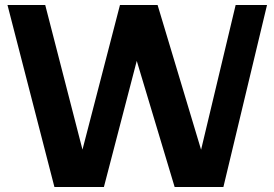

<svg xmlns="http://www.w3.org/2000/svg" viewBox="-20 -745 1093 765"><path d="M1043.9 -725.1 870.1 0H675.8L524.9 -502.4L394 0H196.8L9.8 -725.1H160.2L308.6 -148.9L458 -725.1H607.9L781.2 -148.4L918.9 -725.1Z"/></svg>

Font: Aurulent Sans
Style: Bold
Weight: 700
Version: Version 2007.05.04